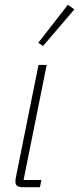

<svg xmlns="http://www.w3.org/2000/svg" viewBox="-20 -778 329 798"><path d="M73 0Q44 0 44 -23Q44 -32 47 -46L140 -508H174L78 -30H152L146 0ZM159 -587 139 -600 262 -758 289 -739Z"/></svg>

Font: IBM Plex Sans Condensed ExtraLight
Style: Italic
Weight: 200
Width: 3
Italic angle: -11°
Designer: Mike Abbink, Paul van der Laan, Pieter van Rosmalen
Foundry: Bold Monday
Version: Version 1.3